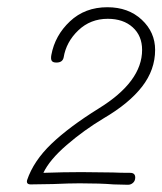

<svg xmlns="http://www.w3.org/2000/svg" viewBox="-20 -876 449 531"><path d="M354 -385Q354 -376 348 -370.5Q342 -365 334 -365L294 -366Q258 -369 200 -369Q173 -369 127 -367L65 -366Q52 -366 55 -378Q73 -431 122 -478Q171 -525 253 -576Q373 -650 373 -738Q373 -777 347 -800.5Q321 -824 278 -824Q230 -824 196.5 -792Q163 -760 156 -717Q153 -703 136 -703Q126 -703 123 -708Q120 -713 122 -724Q132 -778 173.5 -817Q215 -856 277 -856Q335 -856 372 -821.5Q409 -787 409 -738Q409 -683 373 -636.5Q337 -590 267 -549Q212 -516 164.5 -475Q117 -434 100 -398Q156 -400 205 -400L292 -399Q312 -398 340 -398Q354 -398 354 -385Z"/></svg>

Font: Mali ExtraLight
Style: Italic
Weight: 275
Italic angle: -10°
Version: Version 1.000; ttfautohint (v1.6)